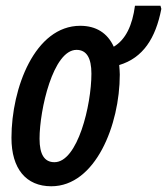

<svg xmlns="http://www.w3.org/2000/svg" viewBox="-20 -640 583 670"><path d="M159 10C313 10 398 -204 398 -380C398 -389 397 -400 396 -413C479 -438 523 -506 543 -609L540 -620H451C442 -552 419 -502 377 -477C355 -525 315 -550 260 -550C102 -550 20 -333 20 -159C20 -51 71 10 159 10ZM170 -74C135 -74 118 -101 118 -156C118 -256 165 -466 247 -466C282 -466 299 -438 299 -383C299 -273 251 -74 170 -74Z"/></svg>

Font: Noto Sans UI Condensed Medium
Style: Italic
Weight: 500
Width: 3
Italic angle: -12°
Designer: Monotype Design Team
Foundry: Monotype Imaging Inc.
Version: Version 1.901